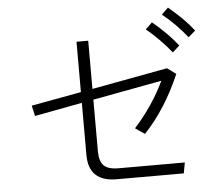

<svg xmlns="http://www.w3.org/2000/svg" viewBox="-56 -899 1112 957"><g transform="rotate(-5 500.0 -420.0)"><path d="M408.2 -410.2V-153.3Q408.2 -102.5 429.7 -80.6Q451.2 -58.6 503.9 -58.6H835L825.2 -4.9H489.3Q349.6 -4.9 349.6 -138.7V-399.4L111.3 -354.5L99.6 -407.2L349.6 -453.1V-705.1H408.2V-463.9L787.1 -534.2L831.1 -502Q756.8 -330.1 649.4 -217.8L602.5 -250Q696.3 -353.5 753.9 -474.6ZM785.2 -802.7 818.4 -835Q900.4 -766.6 943.4 -709L908.2 -678.7Q852.5 -749 785.2 -802.7ZM699.2 -736.3 732.4 -768.6Q810.5 -704.1 858.4 -641.6L823.2 -610.4Q768.6 -678.7 699.2 -736.3Z"/></g></svg>

Font: Gothic A1 Light
Style: Regular
Weight: 300
Version: Version 2.50